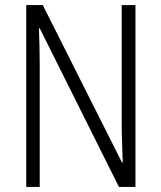

<svg xmlns="http://www.w3.org/2000/svg" viewBox="-20 -734 634 754"><path d="M512 0H447L136 -623H133Q134 -590 135 -555Q136 -520 136 -480V0H83V-714H148L459 -96H462Q461 -132 459.5 -172Q458 -212 458 -242V-714H512Z"/></svg>

Font: Noto Sans Condensed Light
Style: Regular
Weight: 300
Width: 3
Designer: Monotype Design Team
Foundry: Monotype Imaging Inc.
Version: Version 2.013; ttfautohint (v1.8.4.7-5d5b)